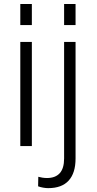

<svg xmlns="http://www.w3.org/2000/svg" viewBox="-20 -741 492 974"><path d="M141.6 -613.8H83V-720.7H141.6ZM141.6 0H83V-528.3H141.6ZM363.3 -613.8H305.2V-720.7H363.3ZM363.3 -528.3V63Q363.3 136.7 328.4 175Q293.5 213.4 224.6 213.4Q212.4 213.4 198.7 210.9Q185.1 208.5 173.3 204.1L174.3 155.8Q182.6 158.2 194.8 160.2Q207 162.1 218.3 162.1Q260.7 162.1 283 137.7Q305.2 113.3 305.2 63V-528.3Z"/></svg>

Font: Melbourne
Style: Light
Weight: 300
Designer: Google
Version: Version 2.000980; 2014